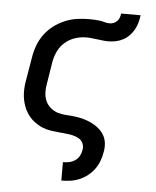

<svg xmlns="http://www.w3.org/2000/svg" viewBox="-55 -612 709 874"><g transform="rotate(5 300.0 -175.5)"><path d="M259 215H258V131H259Q273 131 287 128Q301 125 313.5 116.5Q326 108 333 95Q340 82 342 68Q345 52 339 38Q333 24 320 16.5Q307 9 292 5.5Q277 2 261.5 0.5Q246 -1 230.5 -2.5Q215 -4 199.5 -6Q184 -8 169 -12Q154 -16 141.5 -22.5Q129 -29 116.5 -38Q104 -47 94.5 -58Q85 -69 77.5 -81.5Q70 -94 65 -108Q60 -122 57 -137Q54 -152 53.5 -167.5Q53 -183 54.5 -199Q56 -215 59 -231L76 -331Q80 -358 90 -385.5Q100 -413 117.5 -437Q135 -461 158.5 -479Q182 -497 209.5 -508.5Q237 -520 264.5 -524Q292 -528 320 -528Q332 -528 344 -527.5Q356 -527 368 -525.5Q380 -524 391 -520.5Q402 -517 415 -517Q424 -517 433.5 -521Q443 -525 449.5 -532Q456 -539 459 -548Q462 -557 463 -566H552Q550 -549 545.5 -532.5Q541 -516 532.5 -500.5Q524 -485 511.5 -472Q499 -459 483 -450.5Q467 -442 450 -438.5Q433 -435 416 -435Q403 -435 390.5 -436.5Q378 -438 365.5 -439.5Q353 -441 340.5 -442.5Q328 -444 315 -444Q290 -444 264.5 -436Q239 -428 218 -410Q197 -392 185.5 -367Q174 -342 170 -317L154 -217Q150 -197 151 -176.5Q152 -156 160 -138.5Q168 -121 183 -108.5Q198 -96 216.5 -90.5Q235 -85 255.5 -84Q276 -83 296 -80.5Q316 -78 335 -72.5Q354 -67 371.5 -58.5Q389 -50 403.5 -38Q418 -26 428 -9.5Q438 7 440.5 27Q443 47 439 68Q436 88 428.5 108.5Q421 129 408.5 146.5Q396 164 378.5 178Q361 192 341 200.5Q321 209 300 212Q279 215 259 215Z"/></g></svg>

Font: Iosevka Medium Extended
Style: Italic
Weight: 500
Width: 7
Italic angle: -9°
Monospace: yes
Designer: Belleve Invis
Foundry: Belleve Invis
Version: Version 32.5.0; ttfautohint (v1.8.4)